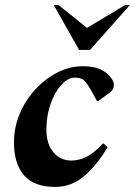

<svg xmlns="http://www.w3.org/2000/svg" viewBox="-20 -727 532 757"><path d="M197 10Q114 10 74.5 -36Q35 -82 35 -166Q35 -223 57 -276.5Q79 -330 117.5 -372.5Q156 -415 205 -440.5Q254 -466 307 -466Q349 -466 377 -453Q405 -440 420 -417Q426 -408 427.5 -402.5Q429 -397 429 -391Q429 -374 414 -363L368 -329H362L341 -368Q324 -398 312 -409.5Q300 -421 275 -421Q248 -421 222 -392.5Q196 -364 179.5 -317.5Q163 -271 163 -216Q163 -159 190.5 -126.5Q218 -94 262 -94Q290 -94 319 -107.5Q348 -121 386 -161H389L404 -147Q367 -82 315.5 -36Q264 10 197 10ZM292 -530 192 -707H211L323 -617L473 -707H492L335 -530Z"/></svg>

Font: Spectral
Style: Bold Italic
Weight: 700
Italic angle: -10°
Designer: Jean-Baptiste Levee
Foundry: Production Type
Version: Version 2.001